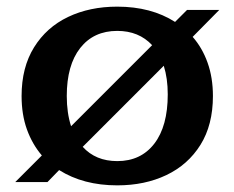

<svg xmlns="http://www.w3.org/2000/svg" viewBox="-20 -548 705 578"><path d="M26 0 106 -80Q77 -114 61 -158.5Q45 -203 45 -259Q45 -345 82.5 -405.5Q120 -466 185 -497Q250 -528 333 -528Q435 -528 507 -482L543 -518H640L560 -437Q589 -404 605 -359Q621 -314 621 -259Q621 -172 583.5 -112Q546 -52 481 -21Q416 10 333 10Q231 10 158 -36L123 0ZM181 -259Q181 -208 194 -168L438 -412Q398 -455 333 -455Q262 -455 221.5 -403.5Q181 -352 181 -259ZM333 -63Q404 -63 444.5 -115.5Q485 -168 485 -264Q485 -312 473 -350L229 -106Q268 -63 333 -63Z"/></svg>

Font: Montagu Slab 16pt Medium
Style: Regular
Weight: 500
Designer: Florian Karsten
Foundry: Florian Karsten
Version: Version 1.000; ttfautohint (v1.8.3)